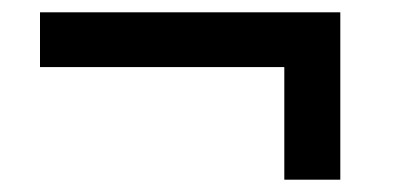

<svg xmlns="http://www.w3.org/2000/svg" viewBox="-20 -370 640 312"><path d="M442 -78V-261H45V-350H533V-78Z"/></svg>

Font: IBM Plex Sans Hebrew Medm
Style: Regular
Weight: 500
Designer: Mike Abbink, Paul van der Laan, Pieter van Rosmalen, Yanek Iontef
Foundry: Bold Monday
Version: Version 1.3